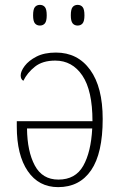

<svg xmlns="http://www.w3.org/2000/svg" viewBox="-20 -759 499 789"><path d="M219 10Q139 10 94 -56Q49 -122 49 -239V-261H360Q360 -387 318.5 -448.5Q277 -510 207 -510Q155 -510 123.5 -485Q92 -460 76 -427Q65 -433 65 -449Q65 -466 81.5 -488Q98 -510 130 -526.5Q162 -543 210 -543Q299 -543 350.5 -472Q402 -401 402 -270Q402 -129 354.5 -59.5Q307 10 219 10ZM220 -21Q290 -21 322 -77.5Q354 -134 359 -231H91Q92 -137 123 -79Q154 -21 220 -21ZM299 -654Q286 -654 278.5 -663Q271 -672 271 -696Q271 -721 278.5 -730Q286 -739 299 -739Q312 -739 319.5 -730Q327 -721 327 -696Q327 -672 319.5 -663Q312 -654 299 -654ZM144 -654Q131 -654 123.5 -663Q116 -672 116 -696Q116 -721 123.5 -730Q131 -739 144 -739Q157 -739 164.5 -730Q172 -721 172 -696Q172 -672 164.5 -663Q157 -654 144 -654Z"/></svg>

Font: Noto Serif SemiCondensed ExtraLight
Style: Regular
Weight: 200
Width: 4
Designer: Monotype Design Team
Foundry: Monotype Imaging Inc.
Version: Version 2.014